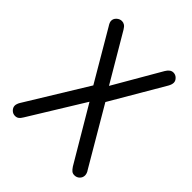

<svg xmlns="http://www.w3.org/2000/svg" viewBox="-176 -710 823 823"><g transform="rotate(45 236.0 -298.0)"><path d="M195 -322 27 -48Q23 -42 20.5 -35Q18 -28 18 -23Q18 -11 27.5 -1.5Q37 8 50 8Q60 8 67 3Q74 -2 81 -14L233 -261L379 -14Q387 -2 393.5 3Q400 8 410 8Q424 8 433.5 -1.5Q443 -11 443 -24Q443 -29 441 -35.5Q439 -42 434 -49L282 -308L423 -549Q431 -563 431 -574Q431 -585 421.5 -594.5Q412 -604 399 -604Q381 -604 368 -582L244 -368L118 -582Q111 -594 103.5 -599Q96 -604 87 -604Q74 -604 63.5 -594.5Q53 -585 53 -572Q53 -562 63 -547Z"/></g></svg>

Font: Beiruti
Style: Regular
Weight: 400
Designer: Arlette Boutros
Foundry: Boutros
Version: Version 1.41